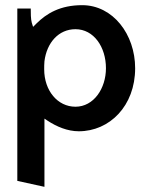

<svg xmlns="http://www.w3.org/2000/svg" viewBox="-20 -505 597 743"><path d="M503 -241C503 -372 417 -485 298 -485C213 -485 160 -453 120 -413L108 -401L103 -417C99 -431 99 -455 99 -472H47V195L152 218V-46L164 -38C199 -15 241 3 285 3C404 3 503 -95 503 -241ZM151 -237C151 -247 151 -257 152 -268C161 -340 207 -392 272 -392C343 -392 390 -323 390 -241C390 -163 343 -92 272 -92C203 -92 151 -154 151 -237Z"/></svg>

Font: Bluebird
Style: LiNrw
Weight: 300
Designer: Jasper
Foundry: Cannot Into Space Fonts
Version: Version 0.98